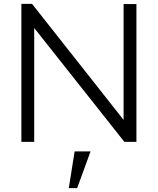

<svg xmlns="http://www.w3.org/2000/svg" viewBox="-20 -730 812 988"><path d="M156 -586V0H90V-710H145L616 -113V-709H682V0H620ZM334 238 364 49H446L377 238Z"/></svg>

Font: Rising Sun Light
Style: Regular
Weight: 300
Designer: Matt McInerney, Pablo Impallari, Rodrigo Fuenzalida (Raleway font), Stephen Hutchings (Greek), Cristiano Sobral (main ch
Foundry: The Rising Sun Project Authors
Version: Version 4.327; ttfautohint (v1.8.4.7-5d5b-dirty)